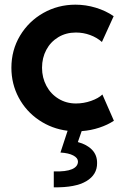

<svg xmlns="http://www.w3.org/2000/svg" viewBox="-20 -551 519 814"><path d="M310.5 133.8Q310.5 118.7 290.8 108.2Q271 97.7 236.3 95.7L266.6 3.4Q199.7 -4.9 145 -42Q90.3 -79.1 59.3 -137.2Q28.3 -195.3 28.3 -263.7Q28.3 -338.4 64.9 -399.7Q101.6 -460.9 163.8 -496.1Q226.1 -531.2 299.8 -531.2Q343.8 -531.2 386.2 -518.3Q428.7 -505.4 461.9 -482.4L412.1 -373Q390.6 -392.1 361.8 -402.6Q333 -413.1 301.8 -413.1Q259.8 -413.1 227.1 -393.3Q194.3 -373.5 176.3 -339.6Q158.2 -305.7 158.2 -263.7Q158.2 -221.7 176.8 -187Q195.3 -152.3 228.3 -132.3Q261.2 -112.3 301.8 -112.3Q335 -112.3 366.2 -123.3Q397.5 -134.3 414.1 -150.4L462.9 -39.1Q436.5 -21.5 401.1 -9.8Q365.7 2 326.2 4.9L310.1 51.3Q348.6 61.5 370.4 84.2Q392.1 106.9 391.6 140.6Q392.1 189.5 346.2 217Q300.3 244.6 208 243.2V175.8Q259.8 177.2 285.2 166.3Q310.5 155.3 310.5 133.8Z"/></svg>

Font: Reddit Sans Chocolate
Style: Bold
Weight: 700
Designer: Stephen Hutchings
Foundry: Reddit
Version: Version 1.011